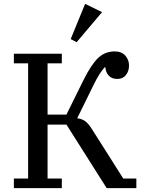

<svg xmlns="http://www.w3.org/2000/svg" viewBox="-20 -977 741 997"><path d="M52 -50H126V-648H52V-698H301V-648H227V-382H325L413 -560Q453 -641 489 -675.5Q525 -710 575 -710Q612 -710 631 -688Q650 -666 650 -637Q650 -608 634 -587.5Q618 -567 589 -567Q561 -567 545 -584Q529 -601 527 -628H524Q511 -614 496.5 -591.5Q482 -569 466 -536L381 -363Q405 -360 422 -348Q439 -336 459 -304L620 -50H688V0H534L325 -330H227V-50H301V0H52ZM347 -774 422 -957 510 -914 378 -758Z"/></svg>

Font: IBM Plex Serif Text
Style: Regular
Weight: 450
Designer: Mike Abbink, Paul van der Laan, Pieter van Rosmalen
Foundry: Bold Monday
Version: Version 3.001